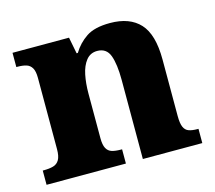

<svg xmlns="http://www.w3.org/2000/svg" viewBox="-84 -653 844 755"><g transform="rotate(-15 338.0 -275.0)"><path d="M17 0V-58H21Q44 -58 60 -62.5Q76 -67 84.5 -81.5Q93 -96 93 -125V-415Q93 -442 85 -455.5Q77 -469 62.5 -473.5Q48 -478 26 -478H22V-536H252L265 -469H270Q291 -504 325 -527Q359 -550 422 -550Q502 -550 543.5 -505Q585 -460 585 -358V-128Q585 -98 591.5 -83Q598 -68 611.5 -63Q625 -58 647 -58H651V0H409V-322Q409 -386 396 -421.5Q383 -457 345 -457Q317 -457 300 -435.5Q283 -414 276 -379.5Q269 -345 269 -304V-122Q269 -95 276.5 -81Q284 -67 298.5 -62.5Q313 -58 335 -58H340V0Z"/></g></svg>

Font: Noto Rashi Hebrew ExtraBold
Style: Regular
Weight: 800
Version: Version 1.006